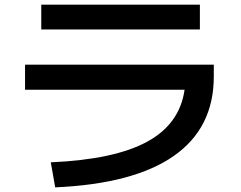

<svg xmlns="http://www.w3.org/2000/svg" viewBox="-20 -761 1040 828"><path d="M776 -374H88V-482H902V-431Q902 -209 729.5 -88.5Q557 32 218 47L199 -61Q473 -73 614 -149.5Q755 -226 776 -374ZM158 -741H842V-634H158Z"/></svg>

Font: Enso SemiBold
Style: Regular
Weight: 600
Designer: Coji Morishita
Foundry: UNDERFOREST DESIGN
Version: Version 1.000